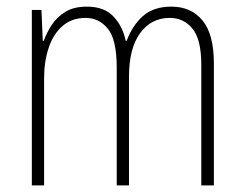

<svg xmlns="http://www.w3.org/2000/svg" viewBox="-20 -559 737 579"><path d="M497 -539Q556 -539 590.5 -497.5Q625 -456 625 -367V0H587V-364Q587 -440 560.5 -472.5Q534 -505 492 -505Q436 -505 402.5 -459Q369 -413 369 -328V0H332V-355Q332 -439 305.5 -472Q279 -505 238 -505Q197 -505 169 -481Q141 -457 127 -415.5Q113 -374 113 -323V0H76V-529H105L109 -436H112Q121 -461 136.5 -484.5Q152 -508 177.5 -523.5Q203 -539 242 -539Q294 -539 322 -509.5Q350 -480 359 -436H362Q379 -482 411 -510.5Q443 -539 497 -539Z"/></svg>

Font: Noto Sans Sinhala Condensed ExtraLight
Style: Regular
Weight: 200
Width: 3
Designer: Jelle Bosma - Monotype Design Team
Foundry: Monotype Imaging Inc.
Version: Version 2.006; ttfautohint (v1.8.4.7-5d5b)